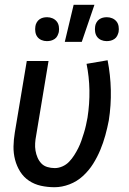

<svg xmlns="http://www.w3.org/2000/svg" viewBox="-20 -775 540 803"><path d="M208 8Q179 8 151.5 2Q124 -4 101.5 -19Q79 -34 64.5 -57Q50 -80 43 -107Q36 -134 36.5 -162.5Q37 -191 42 -221L92 -520H183L131 -207Q128 -192 127 -176Q126 -160 128.5 -145Q131 -130 137 -116Q143 -102 153 -91.5Q163 -81 178 -76.5Q193 -72 209 -72Q225 -72 241 -79Q257 -86 269 -98.5Q281 -111 290.5 -126Q300 -141 307.5 -156Q315 -171 320.5 -187Q326 -203 331 -219Q336 -235 339.5 -251Q343 -267 346 -283Q355 -341 354 -397.5Q353 -454 342 -508L430 -523Q442 -462 443.5 -398.5Q445 -335 435 -271Q429 -240 420.5 -209Q412 -178 399.5 -148Q387 -118 369.5 -90Q352 -62 327 -39Q302 -16 270.5 -4Q239 8 208 8ZM426 -603Q414 -603 403.5 -607.5Q393 -612 386.5 -620.5Q380 -629 378 -641Q376 -653 378 -665Q379 -673 383.5 -681Q388 -689 395 -694Q402 -699 410 -701Q418 -703 427 -703Q439 -703 449.5 -698.5Q460 -694 467 -685.5Q474 -677 476 -665Q478 -653 476 -641Q474 -633 470 -625Q466 -617 458.5 -612Q451 -607 443 -605Q435 -603 426 -603ZM176 -603Q164 -603 153.5 -607.5Q143 -612 136.5 -620.5Q130 -629 128 -641Q126 -653 128 -665Q129 -673 133.5 -681Q138 -689 145 -694Q152 -699 160 -701Q168 -703 177 -703Q189 -703 199.5 -698.5Q210 -694 217 -685.5Q224 -677 226 -665Q228 -653 226 -641Q224 -633 220 -625Q216 -617 208.5 -612Q201 -607 193 -605Q185 -603 176 -603ZM251 -600 288 -755H375L322 -600Z"/></svg>

Font: Iosevka Medium Oblique
Style: Regular
Weight: 500
Italic angle: -9°
Monospace: yes
Designer: Belleve Invis
Foundry: Belleve Invis
Version: Version 32.5.0; ttfautohint (v1.8.4)